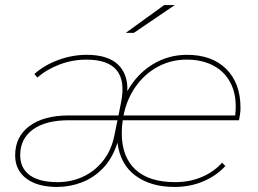

<svg xmlns="http://www.w3.org/2000/svg" viewBox="-20 -737 1023 760"><path d="M206 3Q128 3 84 -30.5Q40 -64 40 -122Q40 -196 96.5 -238Q153 -280 252 -280H449L459 -331Q494 -501 322 -501Q267 -501 215.5 -481.5Q164 -462 128 -430L116 -444Q155 -479 210.5 -499.5Q266 -520 323 -520Q407 -520 447 -481.5Q487 -443 484 -376Q522 -444 584 -482Q646 -520 720 -520Q819 -520 875.5 -464Q932 -408 932 -310Q932 -297 930 -284Q928 -271 926 -261H466Q462 -236 462 -210Q462 -116 516 -66Q570 -16 673 -16Q731 -16 779 -36.5Q827 -57 859 -93L872 -80Q839 -43 786.5 -20Q734 3 671 3Q577 3 516.5 -41.5Q456 -86 445 -172Q425 -110 388 -71.5Q351 -33 303.5 -15Q256 3 206 3ZM469 -280H911Q919 -351 896.5 -400.5Q874 -450 828 -475.5Q782 -501 719 -501Q657 -501 605 -473Q553 -445 517.5 -395Q482 -345 469 -280ZM445 -261H252Q161 -261 110.5 -224.5Q60 -188 60 -123Q60 -71 98 -43.5Q136 -16 208 -16Q262 -16 308.5 -37.5Q355 -59 388 -100.5Q421 -142 433 -202ZM478 -607 630 -717H672L510 -607Z"/></svg>

Font: Montserrat Thin
Style: Italic
Weight: 100
Italic angle: -11.3°
Designer: Julieta Ulanovsky
Foundry: Julieta Ulanovsky
Version: Version 9.000; ttfautohint (v1.8.4.7-5d5b)